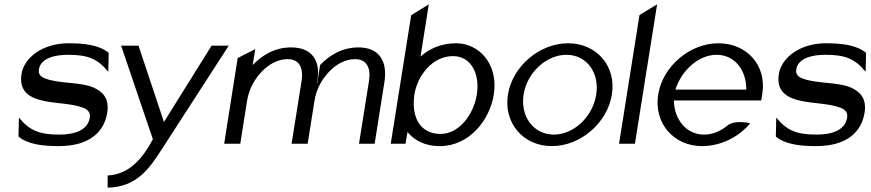

<svg xmlns="http://www.w3.org/2000/svg" viewBox="-20 -661 4006 883"><path d="M79 -321C65 -235 123 -208 191 -195C243 -185 313 -184 358 -167C379 -160 397 -148 393 -120C384 -63 325 -42 253 -42C164 -42 117 -59 67 -120L65 -33C108 3 177 11 250 11C399 11 460 -61 473 -142C484 -209 452 -240 409 -259C351 -284 252 -276 191 -299C171 -306 155 -316 159 -342C167 -392 228 -409 293 -409C382 -409 428 -392 478 -331L480 -418C437 -454 368 -462 295 -462C176 -462 91 -396 79 -321Z M537 -451 683 -21C621 98 552 142 475 146V202C607 199 665 118 725 24L1032 -451H953L734 -100L617 -451Z M1011 0H1085L1116 -196C1125 -255 1154 -301 1186 -334C1215 -363 1255 -389 1303 -389C1358 -389 1376 -347 1367 -289L1321 0H1393H1395L1426 -196C1435 -255 1464 -301 1496 -334C1525 -363 1565 -389 1613 -389C1668 -389 1686 -347 1677 -289L1631 0H1703L1748 -284C1763 -379 1724 -443 1629 -443C1551 -443 1494 -405 1452 -362L1439 -280L1437 -279L1440 -295C1454 -383 1414 -443 1319 -443C1241 -443 1184 -405 1142 -362L1154 -435L1073 -394Z M1777 0H1845L1854 -54C1883 -19 1929 11 2003 11C2137 11 2232 -107 2251 -226C2273 -368 2182 -462 2078 -462C2005 -462 1953 -435 1914 -401L1952 -641L1871 -591ZM1886 -227C1900 -315 1970 -403 2063 -403C2151 -403 2187 -315 2173 -227C2158 -132 2090 -45 2006 -45C1912 -45 1870 -123 1886 -227Z M2316 -226C2295 -95 2387 11 2518 11C2649 11 2773 -95 2794 -226C2815 -357 2724 -462 2593 -462C2462 -462 2337 -357 2316 -226ZM2388 -226C2404 -328 2493 -409 2585 -409C2677 -409 2738 -328 2722 -226C2706 -124 2619 -42 2527 -42C2435 -42 2372 -124 2388 -226Z M2827 0H2900L3002 -641L2921 -592Z M3007 -226C2986 -95 3078 11 3209 11C3295 11 3378 -31 3430 -94C3430 -94 3370 -110 3331 -88C3297 -59 3259 -42 3218 -42C3138 -42 3081 -109 3079 -199H3481L3486 -232C3506 -360 3415 -462 3284 -462C3153 -462 3028 -357 3007 -226ZM3086 -249C3116 -341 3195 -409 3276 -409C3357 -409 3413 -341 3412 -249Z M3562 -321C3548 -235 3606 -208 3674 -195C3726 -185 3796 -184 3841 -167C3862 -160 3880 -148 3876 -120C3867 -63 3808 -42 3736 -42C3647 -42 3600 -59 3550 -120L3548 -33C3591 3 3660 11 3733 11C3882 11 3943 -61 3956 -142C3967 -209 3935 -240 3892 -259C3834 -284 3735 -276 3674 -299C3654 -306 3638 -316 3642 -342C3650 -392 3711 -409 3776 -409C3865 -409 3911 -392 3961 -331L3963 -418C3920 -454 3851 -462 3778 -462C3659 -462 3574 -396 3562 -321Z"/></svg>

Font: Charger Sport
Style: DfObl
Weight: 400
Designer: Jasper
Foundry: Cannot Into Space Fonts
Version: Version 1.1